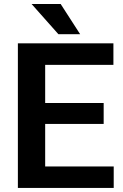

<svg xmlns="http://www.w3.org/2000/svg" viewBox="-20 -924 604 944"><path d="M539.1 -105.5V0H67.9V-710.9H537.6V-605H202.1V-417.5H489.7V-314.5H202.1V-105.5ZM278.3 -904.3 374 -755.9H267.1L135.3 -904.3Z"/></svg>

Font: Vazirmatn UI FD SemiBold
Style: Regular
Weight: 600
Designer: Saber Rastikerdar
Foundry: Saber Rastikerdar
Version: Version 33.003